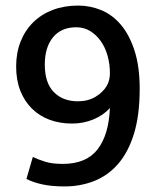

<svg xmlns="http://www.w3.org/2000/svg" viewBox="-20 -660 564 690"><path d="M212 10Q165 10 131.5 2.5Q98 -5 75 -17L98 -96Q119 -86 143.5 -78.5Q168 -71 206 -71Q290 -71 330.5 -123Q371 -175 375 -272Q352 -246 316 -231Q280 -216 239 -216Q195 -216 158.5 -229.5Q122 -243 95 -269.5Q68 -296 53 -334Q38 -372 38 -421Q38 -470 54 -510.5Q70 -551 99.5 -580Q129 -609 170 -624.5Q211 -640 261 -640Q304 -640 344 -623.5Q384 -607 414.5 -571Q445 -535 463.5 -478Q482 -421 482 -341Q482 -246 461.5 -179.5Q441 -113 404.5 -71Q368 -29 318.5 -9.5Q269 10 212 10ZM375 -397Q375 -430 366.5 -460Q358 -490 342 -512.5Q326 -535 304 -548.5Q282 -562 254 -562Q200 -562 170.5 -526Q141 -490 141 -428Q141 -362 173.5 -329Q206 -296 260 -296Q296 -296 323 -312Q350 -328 364 -352Q375 -371 375 -397Z"/></svg>

Font: Mukta Medium
Style: Regular
Weight: 500
Designer: Girish Dalvi and Yashodeep Gholap
Foundry: Ek Type
Version: Version 2.538;PS 1.002;hotconv 16.6.51;makeotf.lib2.5.65220;